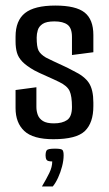

<svg xmlns="http://www.w3.org/2000/svg" viewBox="-20 -495 392 691"><path d="M172 6Q99 6 67.5 -23.5Q36 -53 36 -106V-171L111 -181V-110Q111 -95 116 -81.5Q121 -68 134.5 -59.5Q148 -51 174 -51Q204 -51 221.5 -63Q239 -75 239 -110Q239 -149 230.5 -167.5Q222 -186 193 -200Q185 -204 173 -209.5Q161 -215 147.5 -221Q134 -227 122 -232.5Q110 -238 103 -242Q75 -258 60.5 -273Q46 -288 41 -305.5Q36 -323 36 -346V-363Q36 -421 70 -448Q104 -475 179 -475Q253 -475 284.5 -450Q316 -425 316 -369V-307L239 -297V-362Q239 -394 223 -406Q207 -418 176 -418Q147 -418 133.5 -409Q120 -400 116 -386.5Q112 -373 112 -360Q112 -327 118.5 -313.5Q125 -300 145 -288Q155 -283 170.5 -275.5Q186 -268 205 -259.5Q224 -251 244 -240Q284 -221 300 -196.5Q316 -172 316 -126V-113Q316 -53 285.5 -23.5Q255 6 172 6ZM131 176Q147 149 157.5 127.5Q168 106 168 86Q151 86 147.5 80Q144 74 144 65Q144 51 148.5 45.5Q153 40 178 40Q201 40 205 45Q209 50 209 64Q209 82 203.5 103.5Q198 125 189 144.5Q180 164 170 176Z"/></svg>

Font: Smooch Sans Thin SemiBold
Style: Regular
Weight: 600
Version: Version 1.010